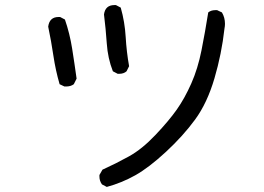

<svg xmlns="http://www.w3.org/2000/svg" viewBox="-20 -690 1040 757"><path d="M401 47 382 37Q372 23 372 6V0L384 -21Q437 -45 488.5 -73.5Q540 -102 593 -158Q646 -214 677 -258Q708 -302 734 -360.5Q760 -419 774.5 -492Q789 -565 801 -641Q812 -650 829 -650H836L855 -641Q867 -621 867 -596Q867 -587 865 -577Q854 -478 825.5 -381Q797 -284 749.5 -219Q702 -154 634.5 -91.5Q567 -29 513.5 1Q460 31 401 47ZM241 -349H234L215 -358Q199 -413 190.5 -470.5Q182 -528 170 -585Q175 -623 211 -623H217L236 -613Q255 -558 264.5 -498Q274 -438 282 -380L271 -358Q259 -349 241 -349ZM450 -399H444L425 -409Q405 -460 401 -518.5Q397 -577 390 -633Q395 -670 431 -670H437L456 -660Q472 -604 475.5 -544.5Q479 -485 489 -429L479 -409Q468 -399 450 -399Z"/></svg>

Font: Xiaolai Mono SC
Style: Regular
Weight: 400
Monospace: yes
Designer: LXGW / Nozomi Seto
Version: Version 3.113;September 30, 2024